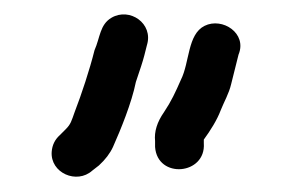

<svg xmlns="http://www.w3.org/2000/svg" viewBox="-20 -665 394 260"><path d="M256 -476C264.9 -488.2 273.9 -502.4 279 -516C283.4 -527.1 290 -538.2 293 -551L303 -591C315.1 -619.9 281.1 -642 257 -630C233.8 -618.4 236.9 -580.7 225 -557C217.5 -540 212.1 -528.1 202 -513C192.7 -499.7 188.7 -486.7 190 -474V-466C193.1 -422.2 259.1 -428.1 256 -471ZM105 -434 114 -441C122.7 -449 129 -457.3 133 -466C143.5 -489.6 158.3 -525.7 164 -554L171 -575C174.8 -586.5 176.4 -593.7 179 -604C188 -633.2 155.6 -655.4 131 -641C115.1 -631.7 115.6 -614.1 108 -597C101.2 -569.9 90.7 -538.2 81 -513C76.8 -501.3 76 -497 69 -490L61 -482C54.3 -476 50.7 -468.5 50 -459.5C47.9 -430.9 83.9 -415 105 -434Z"/></svg>

Font: HoneyBee
Style: Reg
Weight: 400
Foundry: Cannot Into Space Fonts
Version: Version 0.89